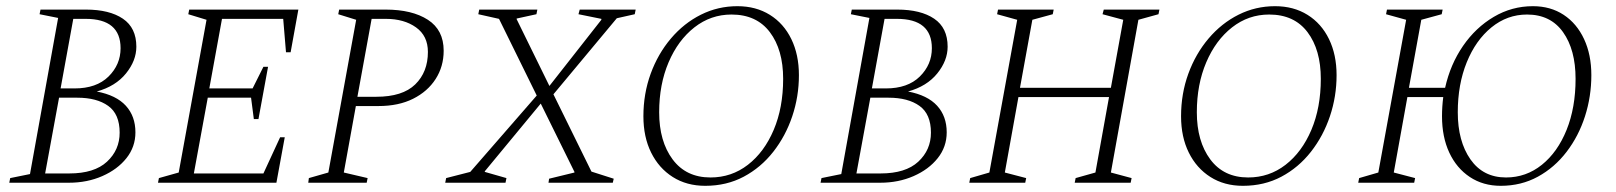

<svg xmlns="http://www.w3.org/2000/svg" viewBox="-20 -591 5227 621"><path d="M10 0 13 -15 77 -28 168 -533 108 -545 111 -560H258Q334 -560 377.5 -530.5Q421 -501 421 -440Q421 -395 387.5 -353.5Q354 -312 293 -295Q356 -283 387 -249Q418 -215 418 -163Q418 -116 389 -79.5Q360 -43 311 -21.5Q262 0 203 0ZM257 -530H217L176 -305H221Q292 -305 331 -343.5Q370 -382 370 -435Q370 -530 257 -530ZM230 -275H171L126 -30H204Q285 -30 326 -68Q367 -106 367 -162Q367 -222 330 -248.5Q293 -275 230 -275Z M491 0 494 -15 558 -33 648 -527 589 -545 592 -560H945L920 -422H905L896 -530H698L657 -305H797L832 -375H847L816 -206H801L792 -275H652L607 -30H832L886 -147H901L874 0Z M977 0 979 -15 1042 -33 1132 -527 1074 -545 1077 -560H1227Q1313 -560 1364 -527Q1415 -494 1415 -427Q1415 -376 1389 -335.5Q1363 -295 1316 -271.5Q1269 -248 1204 -248H1131L1092 -33L1169 -15L1166 0ZM1182 -530 1136 -278H1197Q1282 -278 1323 -318Q1364 -358 1364 -423Q1364 -475 1325.5 -502.5Q1287 -530 1228 -530Z M1420 0 1423 -15 1501 -35 1716 -282 1594 -530 1527 -545 1530 -560H1718L1715 -545L1651 -531V-529L1757 -313L1925 -527V-530L1851 -545L1855 -560H2036L2033 -545L1975 -532L1770 -286L1893 -36L1965 -13L1962 0H1754L1756 -13L1838 -33V-35L1729 -256L1548 -37V-35L1618 -15L1615 0Z M2261 10Q2201 10 2156 -18.5Q2111 -47 2086 -97.5Q2061 -148 2061 -215Q2061 -288 2084.5 -352.5Q2108 -417 2150 -466.5Q2192 -516 2247 -543.5Q2302 -571 2365 -571Q2425 -571 2470 -543Q2515 -515 2539.5 -464.5Q2564 -414 2564 -348Q2564 -279 2542.5 -215Q2521 -151 2481 -100Q2441 -49 2385.5 -19.5Q2330 10 2261 10ZM2278 -17Q2346 -17 2399 -58Q2452 -99 2482.5 -171Q2513 -243 2513 -336Q2513 -430 2470 -487Q2427 -544 2346 -544Q2279 -544 2226 -502.5Q2173 -461 2142.5 -389.5Q2112 -318 2112 -228Q2112 -134 2155.5 -75.5Q2199 -17 2278 -17Z M2634 0 2637 -15 2701 -28 2792 -533 2732 -545 2735 -560H2882Q2958 -560 3001.5 -530.5Q3045 -501 3045 -440Q3045 -395 3011.5 -353.5Q2978 -312 2917 -295Q2980 -283 3011 -249Q3042 -215 3042 -163Q3042 -116 3013 -79.5Q2984 -43 2935 -21.5Q2886 0 2827 0ZM2881 -530H2841L2800 -305H2845Q2916 -305 2955 -343.5Q2994 -382 2994 -435Q2994 -530 2881 -530ZM2854 -275H2795L2750 -30H2828Q2909 -30 2950 -68Q2991 -106 2991 -162Q2991 -222 2954 -248.5Q2917 -275 2854 -275Z M3115 0 3118 -15 3180 -33 3270 -527 3205 -545 3208 -560H3388L3385 -545L3319 -527L3279 -307H3573L3613 -527L3546 -545L3550 -560H3730L3727 -545L3662 -527L3573 -33L3640 -15L3637 0H3456L3459 -15L3523 -33L3567 -277H3274L3230 -33L3299 -15L3296 0Z M4000 10Q3940 10 3895 -18.5Q3850 -47 3825 -97.5Q3800 -148 3800 -215Q3800 -288 3823.5 -352.5Q3847 -417 3889 -466.5Q3931 -516 3986 -543.5Q4041 -571 4104 -571Q4164 -571 4209 -543Q4254 -515 4278.5 -464.5Q4303 -414 4303 -348Q4303 -279 4281.5 -215Q4260 -151 4220 -100Q4180 -49 4124.5 -19.5Q4069 10 4000 10ZM4017 -17Q4085 -17 4138 -58Q4191 -99 4221.5 -171Q4252 -243 4252 -336Q4252 -430 4209 -487Q4166 -544 4085 -544Q4018 -544 3965 -502.5Q3912 -461 3881.5 -389.5Q3851 -318 3851 -228Q3851 -134 3894.5 -75.5Q3938 -17 4017 -17Z M4373 0 4376 -15 4438 -33 4528 -527 4463 -545 4466 -560H4646L4643 -545L4577 -527L4537 -307H4654Q4671 -383 4712 -442.5Q4753 -502 4811.5 -536.5Q4870 -571 4938 -571Q4995 -571 5037.5 -543Q5080 -515 5103.5 -464.5Q5127 -414 5127 -348Q5127 -279 5106.5 -215Q5086 -151 5047 -100Q5008 -49 4954 -19.5Q4900 10 4834 10Q4777 10 4734 -18.5Q4691 -47 4667.5 -97.5Q4644 -148 4644 -215Q4644 -246 4648 -277H4532L4488 -33L4557 -15L4554 0ZM4851 -17Q4916 -17 4967 -58Q5018 -99 5047 -171Q5076 -243 5076 -336Q5076 -430 5035.5 -487Q4995 -544 4919 -544Q4855 -544 4804 -502.5Q4753 -461 4724 -389.5Q4695 -318 4695 -228Q4695 -134 4736 -75.5Q4777 -17 4851 -17Z"/></svg>

Font: Spectral SC ExtraLight
Style: Italic
Weight: 275
Italic angle: -10°
Designer: Jean-Baptiste Levee
Foundry: Production Type
Version: Version 2.001